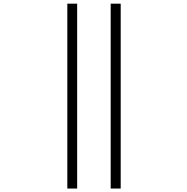

<svg xmlns="http://www.w3.org/2000/svg" viewBox="-20 -830 1040 1068"><path d="M354.5 218.8V-809.6H409.2V218.8ZM595.7 218.8V-809.6H651.4V218.8Z"/></svg>

Font: Gen Shin Gothic Monospace Light
Style: Regular
Weight: 300
Designer: [Source Han Sans]
Ryoko NISHIZUKA  (kana & ideographs); Paul D. Hunt (Latin, Greek & Cyrillic); Wenlong ZHANG  (bopomofo
Version: Version 1.002.20150607